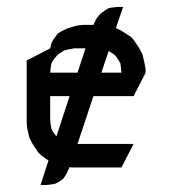

<svg xmlns="http://www.w3.org/2000/svg" viewBox="-20 -484 503 555"><path d="M57.1 -128.9V-309.1L125 -344.2L128.9 -359.9L133.8 -369.1L143.1 -381.8L147 -387.2L160.2 -395L176.8 -402.8L203.1 -410.2L220.2 -412.1H250L258.8 -430.2L268.1 -441.9L272 -445.8L285.2 -455.1L293 -460L301.8 -461.9L318.8 -463.9H335.9L314.9 -402.8L331.1 -395L357.9 -377.9L366.2 -369.1L382.8 -344.2L392.1 -326.2L397.9 -300.8L400.9 -283.2V-273.9L366.2 -206.1H250L204.1 -67.9H366.2L331.1 0H186L181.2 -1L172.9 17.1L165 29.8L161.1 34.2L147.9 43L140.1 46.9L130.9 48.8L113.8 50.8H97.2L120.1 -20L100.1 -34.2L90.8 -43L74.2 -67.9L64.9 -85.9L59.1 -110.8ZM125 -137.2 127 -120.1 128.9 -110.8 133.8 -102.1 143.1 -89.8 181.2 -206.1H125ZM125 -273.9H204.1L227.1 -344.2H193.8L176.8 -340.8L168 -338.9L160.2 -335L147 -326.2L143.1 -321.8L132.8 -309.1L128.9 -300.8L127 -292ZM272.9 -273.9H331.1L329.1 -292L328.1 -300.8L323.2 -309.1L314.9 -321.8L310.1 -326.2L296.9 -335L293.9 -335.9Z"/></svg>

Font: Petahja
Style: Regular
Weight: 400
Designer: T. Christopher White
Version: Version 1.1